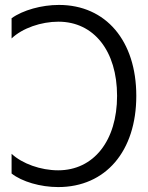

<svg xmlns="http://www.w3.org/2000/svg" viewBox="-20 -746 600 779"><path d="M27 -672V-590C71 -632 147 -658 217 -658C361 -658 455 -539 455 -357C455 -175 360 -55 216 -55C145 -55 70 -82 27 -122V-42C69 -9 144 13 216 13C409 13 533 -133 533 -357C533 -580 410 -726 219 -726C149 -726 73 -705 27 -672Z"/></svg>

Font: Non Bureau Light
Style: Regular
Weight: 300
Designer: Jona Saucedo
Foundry: Non Foundry
Version: Version 1.000;FEAKit 1.0